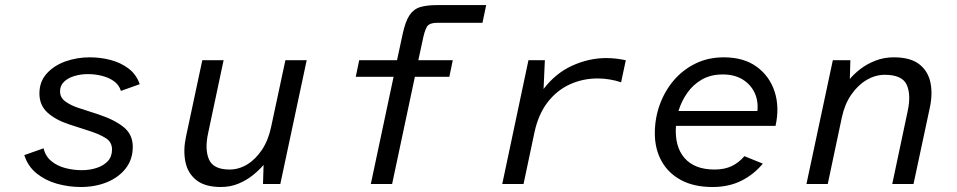

<svg xmlns="http://www.w3.org/2000/svg" viewBox="-20 -737 3832 769"><path d="M303.7 12Q254.7 12 208 -1.2Q161.4 -14.4 126.5 -42.6Q91.6 -70.7 77.3 -115.8L154.6 -143Q161.8 -111.4 185.6 -91.8Q209.4 -72.2 241.9 -63.8Q274.4 -55.4 307.3 -55.4Q339.8 -55.4 367.6 -64.6Q395.3 -73.7 412 -91.9Q428.7 -110 428.7 -138.3Q428.7 -168.4 402.5 -184.5Q376.4 -200.6 335.4 -213.4L258.3 -238.4Q202.9 -256.4 170.4 -285.9Q137.9 -315.3 137.9 -362.7Q137.9 -410.1 167.1 -442.4Q196.3 -474.7 242.2 -491.1Q288.2 -507.4 339.3 -507.4Q382.4 -507.4 423.1 -496.8Q463.7 -486.1 494.9 -462.5Q526.2 -438.9 539.6 -399.8L464.3 -372.9Q456.6 -397.8 435.4 -412.5Q414.2 -427.2 386.6 -433.7Q359 -440.2 331.6 -440.2Q303.7 -440.2 278.1 -432.6Q252.4 -424.9 236.5 -409.6Q220.5 -394.4 220.5 -371.1Q220.5 -346 242 -330.4Q263.5 -314.8 294.8 -304.6L373.6 -279Q439.3 -257.3 475.6 -227.6Q511.8 -197.9 511.8 -149.4Q511.8 -98.5 483.5 -62.4Q455.2 -26.3 408.1 -7.1Q361.1 12 303.7 12Z M864.7 12Q801.3 12 766.5 -15.5Q731.8 -43 722.5 -89.3Q713.3 -135.6 724.9 -189.5L790.3 -496H875.6L813.7 -204.2Q799.4 -139.1 817 -98.5Q834.5 -58 899.6 -58Q936.4 -58 970.1 -78.4Q1003.8 -98.9 1029.4 -137.3Q1054.9 -175.7 1066.1 -229.5L1123.1 -496H1208.4L1102.7 0H1033.4L1035.7 -76.5Q1018.9 -56.5 993.3 -35.8Q967.8 -15.2 935.4 -1.6Q902.9 12 864.7 12Z M1465.2 0 1556.4 -429.5H1404.9L1418.7 -496H1570.2L1592.8 -601Q1603.7 -651.6 1620.3 -676.3Q1637 -701 1663.7 -708.8Q1690.4 -716.6 1729.6 -716.6H1927.2L1912.4 -645.7H1732.1Q1705.7 -645.7 1694.9 -635.9Q1684 -626 1675.4 -587.9L1655.5 -496H1793.5L1779.7 -429.5H1641.7L1550.5 0Z M1991.6 0 2096.6 -496H2162.3L2157.1 -380.6Q2205.4 -443.9 2272.3 -474.2Q2339.1 -504.5 2408.4 -504.5Q2428.1 -504.5 2449.5 -501.9Q2470.9 -499.3 2486.5 -495.7L2467.6 -407.5Q2446.7 -414.6 2422 -418.7Q2397.4 -422.8 2373.7 -422.8Q2314 -422.8 2262.2 -399Q2210.3 -375.3 2173.4 -327.6Q2136.5 -279.9 2120.7 -207.3L2076.9 0Z M2834 12Q2759.7 12 2708.1 -15.6Q2656.5 -43.2 2629.6 -91.9Q2602.7 -140.6 2602.7 -203.2Q2602.7 -262.9 2622.4 -317.6Q2642.2 -372.4 2678.4 -414.9Q2714.6 -457.4 2765.4 -482.4Q2816.1 -507.4 2878.8 -507.4Q2959.4 -507.4 3011 -469.5Q3062.7 -431.6 3082.7 -369.4Q3102.7 -307.2 3086.2 -233H2687.3Q2681.5 -150.2 2721.7 -104.1Q2761.8 -58 2841.8 -58Q2882.7 -58 2911.4 -72.1Q2940.1 -86.2 2961.5 -111.5L3035.4 -81.6Q2999.2 -38 2949.1 -13Q2899 12 2834 12ZM2697.4 -292.4H3013.5Q3017.8 -333 3002.1 -366Q2986.5 -398.9 2954.1 -418.9Q2921.6 -438.8 2875 -438.8Q2826.6 -438.8 2791.1 -418.4Q2755.7 -398 2732.5 -364.7Q2709.3 -331.5 2697.4 -292.4Z M3210 0 3315.7 -496H3385.9L3383.7 -420.5Q3399.9 -440.4 3425.7 -460.3Q3451.4 -480.3 3485.6 -493.8Q3519.8 -507.4 3559.3 -507.4Q3626.1 -507.4 3661.4 -480.1Q3696.7 -452.8 3706.4 -407.3Q3716.1 -361.7 3704.3 -306.5L3638.8 0H3553.6L3615.4 -291.8Q3629.7 -357.5 3611.6 -397.4Q3593.5 -437.4 3523.6 -437.4Q3485.9 -437.4 3450.7 -416.6Q3415.6 -395.8 3389.2 -357.4Q3362.8 -319 3351.6 -266L3295.3 0Z"/></svg>

Font: Atkinson Hyperlegible Mono ExtraLight
Style: Italic
Weight: 200
Italic angle: -12°
Monospace: yes
Designer: Elliott Scott, Megan Eiswerth, Linus Boman, Theodore Petrosky, Letters from Sweden
Foundry: Applied Design Works, Letters from Sweden
Version: Version 2.001